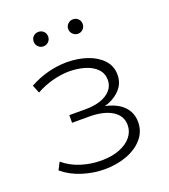

<svg xmlns="http://www.w3.org/2000/svg" viewBox="-131 -800 789 899"><g transform="rotate(-20 263.0 -350.5)"><path d="M237 5Q183 5 128 -12Q73 -29 31 -64L50 -101Q88 -69 136.5 -54Q185 -39 232 -39Q235 -39 238 -39Q289 -39 327.5 -54Q366 -69 387 -95Q408 -121 408 -153Q408 -200 366 -226Q324 -252 251 -252H167V-290H249Q291 -290 323.5 -301Q356 -312 374.5 -333.5Q393 -355 393 -384Q393 -416 371.5 -438.5Q350 -461 313.5 -472Q277 -483 232 -483Q193 -482 151.5 -471Q110 -460 70 -438L54 -478Q98 -502 143 -514Q188 -526 234 -527Q237 -527 241 -527Q295 -527 341.5 -511Q388 -495 416 -464.5Q444 -434 444 -391Q444 -352 420.5 -323.5Q397 -295 357 -279Q348 -276 338 -273Q381 -264 410 -244Q459 -209 459 -150Q459 -103 429 -68Q399 -33 348.5 -14Q298 5 237 5ZM336 -634Q322 -634 311 -644.5Q300 -655 300 -670Q300 -686 311 -696Q322 -706 336 -706Q351 -706 361.5 -696Q372 -686 372 -670Q372 -655 361.5 -644.5Q351 -634 336 -634ZM164 -634Q149 -634 138.5 -644.5Q128 -655 128 -670Q128 -686 138.5 -696Q149 -706 164 -706Q179 -706 189.5 -696Q200 -686 200 -670Q200 -655 189.5 -644.5Q179 -634 164 -634Z"/></g></svg>

Font: Montserrat Z Light
Style: Regular
Weight: 300
Designer: Julieta Ulanovsky
Foundry: Julieta Ulanovsky
Version: Version 8.000